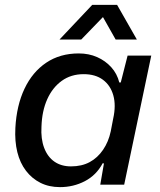

<svg xmlns="http://www.w3.org/2000/svg" viewBox="-20 -757 656 787"><path d="M226 10Q181 10 146 -7.5Q111 -25 86.5 -57Q62 -89 51 -133.5Q40 -178 43 -233Q48 -325 80.5 -393.5Q113 -462 169.5 -500Q226 -538 303 -538Q344 -538 378 -523Q412 -508 436 -481.5Q460 -455 469 -419H475L503 -529H600L489 0H391L406 -87L401 -88Q375 -39 328 -14.5Q281 10 226 10ZM271 -75Q315 -75 347.5 -92.5Q380 -110 402.5 -143Q425 -176 434 -219L444 -271Q456 -325 444.5 -366Q433 -407 402 -430Q371 -453 323 -453Q271 -453 233 -425.5Q195 -398 173.5 -350Q152 -302 150 -238Q147 -188 161 -151Q175 -114 203 -94.5Q231 -75 271 -75ZM224 -595 358 -737H460L541 -595H454L402 -687L313 -595Z"/></svg>

Font: Mona Sans ExtraLight Medium
Style: Italic
Weight: 500
Italic angle: -11.6951°
Version: Version 2.000